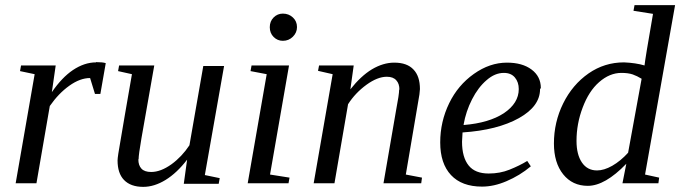

<svg xmlns="http://www.w3.org/2000/svg" viewBox="-20 -714 2650 748"><path d="M354 -471V-472Q380 -472 392 -468L371 -348H350L331 -410Q292 -410 250 -380Q208 -350 174 -301L122 0H41L115 -425L58 -437L62 -459H197L182 -355Q221 -412 264 -441Q309 -471 354 -471Z M520 -94 519 -93Q519 -70 531 -57Q543 -44 569 -44Q606 -44 648 -74Q688 -103 718 -148L772 -457H853L778 -32L836 -20L832 2H696L709 -92Q669 -40 625 -13Q581 14 538 14Q489 14 463 -13Q438 -39 438 -89Q438 -96 441 -116Q442 -121 447.5 -154.5Q453 -188 466.5 -266.5Q480 -345 494 -425L440 -437L444 -459H581L531 -175Q520 -111 520 -94Z M1032 -34 1108 -22 1104 0H945L1019 -425L956 -437L960 -459H1106ZM1137 -609V-608Q1137 -587 1121 -571Q1105 -555 1082 -555Q1061 -555 1046 -570Q1031 -585 1031 -608Q1031 -631 1046 -646Q1061 -661 1082 -661Q1105 -661 1121 -646Q1137 -631 1137 -609Z M1535 -365H1536Q1536 -388 1524 -401Q1512 -415 1487 -415Q1451 -415 1408 -384Q1364 -352 1336 -308L1283 0H1202L1276 -425L1219 -438L1223 -459H1358L1345 -366Q1386 -418 1429 -444Q1473 -470 1516 -470Q1566 -470 1591 -443Q1616 -417 1616 -367Q1616 -364 1614 -346Q1613 -341 1561 -34L1624 -22L1621 0H1474L1523 -284Q1535 -346 1535 -365Z M2087 -371 2084 -367Q2084 -300 2002 -254Q1918 -207 1782 -198L1780 -162Q1780 -101 1806 -69Q1831 -38 1884 -38Q1928 -38 1965 -53Q2005 -69 2034 -87L2048 -66Q2005 -30 1953 -8Q1904 13 1858 13Q1779 13 1737 -32Q1695 -77 1695 -159Q1695 -240 1730 -312Q1764 -382 1826 -426Q1888 -470 1955 -470Q2015 -470 2051 -443Q2087 -416 2087 -371ZM1786 -228 1787 -227Q1885 -235 1943 -273Q2001 -312 2001 -367Q2001 -394 1986 -412Q1971 -430 1943 -430Q1908 -430 1876 -402Q1843 -374 1819 -327Q1795 -280 1786 -228Z M2491 -459Q2493 -482 2524 -660L2448 -672L2452 -694H2610L2493 -34L2548 -22L2545 0H2405L2420 -76Q2337 10 2270 10Q2210 10 2174 -35Q2138 -80 2138 -155Q2138 -238 2174 -311Q2210 -384 2273 -428Q2335 -471 2411 -471Q2457 -469 2491 -459ZM2480 -409V-407Q2462 -418 2445 -424Q2427 -430 2401 -430Q2355 -430 2314 -394Q2274 -359 2250 -295Q2226 -232 2226 -165Q2226 -112 2247 -81Q2268 -50 2306 -50Q2333 -50 2365 -68Q2398 -87 2427 -119Z"/></svg>

Font: Libra Serif Modern
Style: Italic
Weight: 400
Italic angle: -12°
Designer: Stefan Peev, Context Ltd
Foundry: Stefan Peev, Context Ltd
Version: Version 1.000